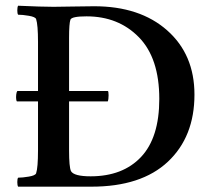

<svg xmlns="http://www.w3.org/2000/svg" viewBox="-20 -666 762 688"><path d="M366.2 -302.7H41Q39.1 -302.7 38.1 -310.1Q37.1 -317.4 38.1 -326.7Q39.1 -335.9 42 -339.8H366.2Q369.1 -339.8 369.1 -324.7Q369.1 -309.6 366.2 -302.7ZM227.5 -530.3V-127Q227.5 -67.4 234.4 -52.7Q245.1 -34.2 304.7 -34.2Q419.9 -34.2 485.4 -103.5Q550.8 -172.9 550.8 -311.5Q550.8 -458 477.5 -532.7Q404.3 -607.4 290 -607.4Q237.3 -607.4 232.4 -595.7Q227.5 -582 227.5 -530.3ZM317.4 -643.6Q481.4 -643.6 579.1 -557.1Q676.8 -470.7 676.8 -327.1Q676.8 -175.8 581.5 -86.4Q486.3 2.9 307.6 2.9H44.9Q42 -2 42 -13.7Q42 -25.4 44.9 -29.3Q60.5 -29.3 83.5 -33.2Q106.4 -37.1 109.4 -44.9Q116.2 -65.4 116.2 -127V-515.6Q116.2 -577.1 109.4 -597.7Q106.4 -605.5 83.5 -609.4Q60.5 -613.3 44.9 -613.3Q42 -617.2 42 -628.9Q42 -640.6 44.9 -645.5Q128.9 -641.6 171.9 -641.6Q189.5 -641.6 240.2 -642.6Q291 -643.6 317.4 -643.6Z"/></svg>

Font: Crimson
Style: Semibold
Weight: 600
Version: Version 0.8